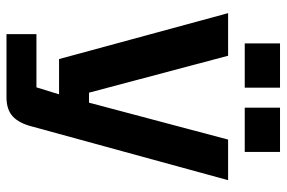

<svg xmlns="http://www.w3.org/2000/svg" viewBox="-162 -568 862 577"><g transform="rotate(90 268.5 -279.0)"><path d="M82 42H242L263 -26H157L19 -534H147L258 -116H288L399 -534H521L360 54Q350 94 329.5 113Q309 132 272 132H82ZM110 -690H243V-584H110ZM303 -690H436V-584H303Z"/></g></svg>

Font: Mozilla Headline BETA SemiBold
Style: Regular
Weight: 600
Designer: Studio DRAMA
Foundry: Studio DRAMA
Version: Version 0.100